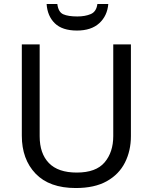

<svg xmlns="http://www.w3.org/2000/svg" viewBox="-20 -938 771 968"><path d="M640 -714V-252Q640 -178 610 -118.5Q580 -59 518.5 -24.5Q457 10 362 10Q229 10 159.5 -62.5Q90 -135 90 -254V-714H180V-251Q180 -164 226.5 -116Q273 -68 367 -68Q464 -68 507.5 -119.5Q551 -171 551 -252V-714ZM526 -918Q521 -858 480.5 -821Q440 -784 368 -784Q294 -784 256.5 -820.5Q219 -857 215 -918H269Q274 -877 299 -866Q324 -855 370 -855Q409 -855 437.5 -867Q466 -879 471 -918Z"/></svg>

Font: Noto IKEA Simplified Chinese
Style: Regular
Weight: 400
Designer: Monotype Design Team
Foundry: Monotype Imaging Inc.
Version: Version 1.100